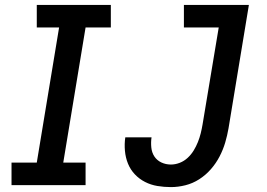

<svg xmlns="http://www.w3.org/2000/svg" viewBox="-20 -755 1090 783"><path d="M27 0V-92H130L221 -643H130V-735H432V-643H329L238 -92H329V0ZM677 8Q649 8 622 3.5Q595 -1 571.5 -13Q548 -25 530 -44Q512 -63 502 -87.5Q492 -112 489.5 -140Q487 -168 491 -195H598Q595 -175 597 -154Q599 -133 609.5 -117Q620 -101 638 -92.5Q656 -84 677 -84Q695 -84 713 -91Q731 -98 745.5 -111.5Q760 -125 770 -141.5Q780 -158 787 -175.5Q794 -193 798.5 -211Q803 -229 806 -247L872 -643H730V-735H995L912 -232Q907 -203 898.5 -174Q890 -145 875.5 -117Q861 -89 840 -65Q819 -41 792.5 -24Q766 -7 736 0.5Q706 8 677 8Z"/></svg>

Font: Iosevka Etoile SmBdObl
Style: Regular
Weight: 600
Italic angle: -9°
Designer: Belleve Invis
Foundry: Belleve Invis
Version: Version 15.5.2; ttfautohint (v1.8.4)